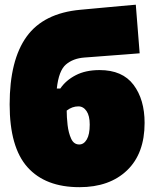

<svg xmlns="http://www.w3.org/2000/svg" viewBox="-20 -760 640 796"><path d="M309.5 16Q168 16 94 -66.8Q20 -149.5 20 -327Q20 -510.5 90.2 -608Q160.5 -705.5 313 -719.5Q323.5 -720.5 351 -723Q378.5 -725.5 413.5 -728.8Q448.5 -732 483.2 -735.2Q518 -738.5 543 -740.5L559 -539Q534 -537 498.2 -534.2Q462.5 -531.5 426.5 -528.8Q390.5 -526 363.8 -524Q337 -522 330 -521.5Q283 -518 253.2 -492.5Q223.5 -467 215.5 -393H230Q253 -427 294 -448.2Q335 -469.5 393 -469.5Q487.5 -469.5 533.5 -408.5Q579.5 -347.5 579.5 -250.5Q579.5 -123.5 506.8 -53.8Q434 16 309.5 16ZM305 -319Q279 -319 256.5 -301.5Q256.5 -274.5 260.2 -241.8Q264 -209 275 -185Q286 -161 308.5 -161Q327.5 -161 339.8 -181.8Q352 -202.5 352 -243.5Q352 -280 338.8 -299.5Q325.5 -319 305 -319Z"/></svg>

Font: Commissioner Black
Style: Regular
Weight: 900
Designer: Kostas Bartsokas
Foundry: Kostas Bartsokas
Version: Version 1.000; ttfautohint (v1.8.3)